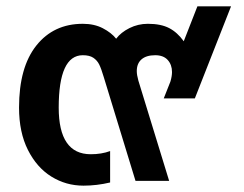

<svg xmlns="http://www.w3.org/2000/svg" viewBox="-20 -570 768 605"><path d="M40 -231Q40 -358 94.5 -426.5Q149 -495 241 -495Q277 -495 304 -481Q331 -467 346 -448Q361 -468 388 -481.5Q415 -495 446 -495Q487 -495 513 -481.5Q539 -468 559 -440L602 -550H708L594 -260H496L517 -313Q522 -330 522 -343Q522 -366 508.5 -381Q495 -396 469 -396Q441 -396 426 -383Q411 -370 411 -346Q411 -334 416 -316L513 0H407L307 -327Q299 -354 292.5 -367Q286 -380 274 -388Q262 -396 241 -396Q165 -396 165 -231Q165 -84 266 -84Q300 -84 327 -94V5Q285 15 243 15Q188 15 142 -13.5Q96 -42 68 -97.5Q40 -153 40 -231Z"/></svg>

Font: Prompt Medium
Style: Regular
Weight: 500
Designer: Katatrad Team
Foundry: CadsonDemak
Version: Version 1.001